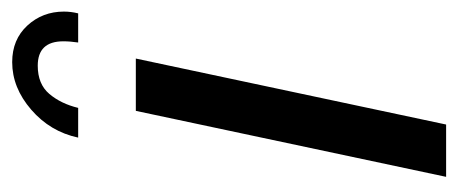

<svg xmlns="http://www.w3.org/2000/svg" viewBox="-244 -526 770 323"><g transform="rotate(-90 141.5 -365.0)"><path d="M116 -522H204L93 0H5ZM71 -619Q81 -666 118 -698Q155 -730 198 -730Q236 -730 259.5 -704.5Q283 -679 283 -643Q283 -631 280 -619H231Q232 -626 232.5 -632Q233 -638 233 -644Q233 -687 192 -687Q161 -687 144.5 -667.5Q128 -648 121 -619Z"/></g></svg>

Font: Raleway Medium
Style: Italic
Weight: 500
Italic angle: -12°
Designer: Matt McInerney, Pablo Impallari, Rodrigo Fuenzalida
Foundry: Matt McInerney, Pablo Impallari, Rodrigo Fuenzalida
Version: Version 4.026